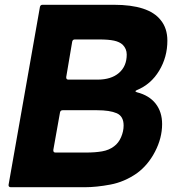

<svg xmlns="http://www.w3.org/2000/svg" viewBox="-20 -783 740 803"><path d="M25 0Q20 0 17.5 -3Q15 -6 16 -11L147 -754Q149 -763 158 -763H456Q602 -763 652 -699Q680 -665 680 -613Q680 -544 645.5 -487Q611 -430 552 -406Q546 -403 546.5 -401Q547 -399 553 -397Q604 -384 631 -349.5Q658 -315 658 -264Q658 -206 628.5 -149Q599 -92 552 -58Q500 -22 441.5 -11Q383 0 335 0ZM388 -450Q445 -450 477.5 -478Q510 -506 510 -555Q510 -579 493 -596Q480 -608 457 -613Q434 -618 395 -618H293Q284 -618 282 -609L257 -461V-459Q257 -450 266 -450ZM340 -145Q378 -145 407 -150Q436 -155 457 -171Q476 -185 486.5 -209.5Q497 -234 497 -258Q497 -297 468 -309.5Q439 -322 386 -322H242Q233 -322 231 -313L203 -156V-154Q203 -145 212 -145Z"/></svg>

Font: Open Sauce Two ExtraBold Italic
Style: Regular
Weight: 800
Italic angle: -10°
Designer: Alfredo Marco Pradil
Foundry: Creative Sauce Fz LLC
Version: Version 1.477